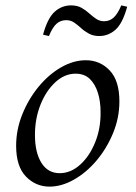

<svg xmlns="http://www.w3.org/2000/svg" viewBox="-20 -679 504 714"><path d="M164 15Q113 15 76.5 -22.5Q40 -60 40 -137Q40 -197 63 -254Q86 -311 123.5 -356.5Q161 -402 207 -428.5Q253 -455 299 -455Q352 -455 388 -417Q424 -379 424 -302Q424 -241 400.5 -184Q377 -127 339 -82Q301 -37 255 -11Q209 15 164 15ZM202 -35Q243 -35 278 -66.5Q313 -98 334 -150Q355 -202 354 -263Q354 -302 344 -334Q334 -366 314 -385.5Q294 -405 261 -405Q220 -405 185.5 -373Q151 -341 130.5 -289.5Q110 -238 110 -177Q110 -112 134 -73.5Q158 -35 202 -35ZM226 -604Q205 -604 190 -590.5Q175 -577 162 -545L140 -550Q157 -612 183.5 -635.5Q210 -659 244 -659Q267 -659 283 -650Q299 -641 311.5 -629.5Q324 -618 337.5 -609Q351 -600 367 -600Q388 -600 403 -614Q418 -628 431 -659L453 -654Q436 -592 409.5 -568.5Q383 -545 349 -545Q327 -545 310.5 -554Q294 -563 281.5 -574.5Q269 -586 256 -595Q243 -604 226 -604Z"/></svg>

Font: Bona Nova SC
Style: Italic
Weight: 400
Italic angle: -4°
Designer: Mateusz Machalski
Foundry: Capitalics
Version: Version 4.001; ttfautohint (v1.8.4.7-5d5b)